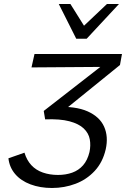

<svg xmlns="http://www.w3.org/2000/svg" viewBox="-20 -927 628 957"><path d="M239 10Q180 10 132 -8Q84 -26 55.5 -59.5Q27 -93 22 -138L102 -166Q113 -129 136 -104Q159 -79 193.5 -67Q228 -55 269 -55Q308 -55 340 -66.5Q372 -78 394 -103Q416 -128 426 -169Q433 -202 427.5 -232.5Q422 -263 397.5 -286.5Q373 -310 326 -322.5Q279 -335 205 -332L198 -374L531 -633L552 -594L137 -591L152 -658H588L578 -603L262 -347L252 -394Q356 -399 416.5 -372Q477 -345 499 -295.5Q521 -246 507 -183Q492 -118 452 -75Q412 -32 356.5 -11Q301 10 239 10ZM360 -734 382 -783 513 -907H573L412 -734ZM360 -734 273 -907H331L408 -784L412 -734Z"/></svg>

Font: Ysabeau Office Medium
Style: Italic
Weight: 500
Italic angle: -12°
Designer: Christian Thalmann (Catharsis Fonts)
Version: Version 2.001;gftools[0.9.30]; featfreeze: tnum,lnum,ss02